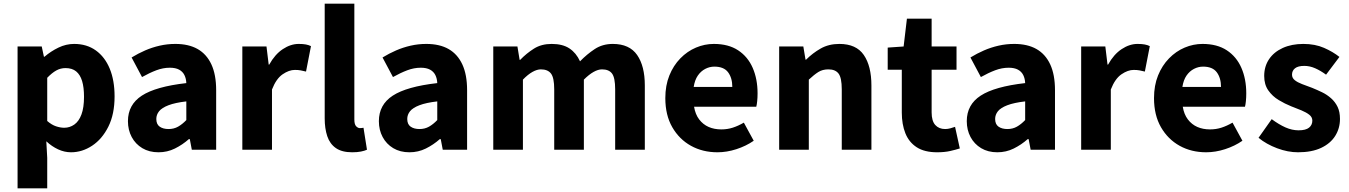

<svg xmlns="http://www.w3.org/2000/svg" viewBox="-20 -818 7373 1049"><path d="M76 211V-564H208L220 -508H223Q258 -538 299.5 -558Q341 -578 385 -578Q454 -578 503.5 -542.5Q553 -507 579.5 -443Q606 -379 606 -291Q606 -194 572 -126Q538 -58 483.5 -22Q429 14 368 14Q332 14 297.5 -2Q263 -18 233 -46L238 44V211ZM331 -120Q361 -120 386 -137.5Q411 -155 425 -192.5Q439 -230 439 -289Q439 -341 428.5 -375.5Q418 -410 396 -428Q374 -446 338 -446Q311 -446 287.5 -433Q264 -420 238 -393V-157Q262 -136 286 -128Q310 -120 331 -120Z M846 14Q795 14 757.5 -8.5Q720 -31 699.5 -69.5Q679 -108 679 -156Q679 -246 755 -295.5Q831 -345 998 -364Q997 -389 987.5 -408Q978 -427 958.5 -437.5Q939 -448 908 -448Q871 -448 834 -434Q797 -420 756 -397L699 -504Q735 -526 773 -542.5Q811 -559 852.5 -568.5Q894 -578 938 -578Q1011 -578 1060 -550Q1109 -522 1135 -466Q1161 -410 1161 -325V0H1028L1017 -58H1012Q977 -27 935.5 -6.5Q894 14 846 14ZM901 -113Q930 -113 953 -126Q976 -139 998 -162V-264Q937 -257 900.5 -243Q864 -229 849 -210Q834 -191 834 -168Q834 -139 852.5 -126Q871 -113 901 -113Z M1304 0V-564H1436L1448 -465H1451Q1482 -521 1525 -549.5Q1568 -578 1612 -578Q1636 -578 1651.5 -575Q1667 -572 1679 -566L1652 -427Q1636 -431 1622.5 -433.5Q1609 -436 1591 -436Q1559 -436 1524 -412Q1489 -388 1466 -329V0Z M1904 14Q1848 14 1815 -9Q1782 -32 1768 -74Q1754 -116 1754 -171V-798H1916V-165Q1916 -138 1926 -128Q1936 -118 1946 -118Q1951 -118 1955 -118.5Q1959 -119 1966 -120L1985 0Q1972 6 1952 10Q1932 14 1904 14Z M2217 14Q2166 14 2128.5 -8.5Q2091 -31 2070.5 -69.5Q2050 -108 2050 -156Q2050 -246 2126 -295.5Q2202 -345 2369 -364Q2368 -389 2358.5 -408Q2349 -427 2329.5 -437.5Q2310 -448 2279 -448Q2242 -448 2205 -434Q2168 -420 2127 -397L2070 -504Q2106 -526 2144 -542.5Q2182 -559 2223.5 -568.5Q2265 -578 2309 -578Q2382 -578 2431 -550Q2480 -522 2506 -466Q2532 -410 2532 -325V0H2399L2388 -58H2383Q2348 -27 2306.5 -6.5Q2265 14 2217 14ZM2272 -113Q2301 -113 2324 -126Q2347 -139 2369 -162V-264Q2308 -257 2271.5 -243Q2235 -229 2220 -210Q2205 -191 2205 -168Q2205 -139 2223.5 -126Q2242 -113 2272 -113Z M2675 0V-564H2807L2819 -491H2822Q2857 -527 2897.5 -552.5Q2938 -578 2994 -578Q3054 -578 3091 -553.5Q3128 -529 3149 -483Q3187 -522 3229.5 -550Q3272 -578 3328 -578Q3419 -578 3461 -517.5Q3503 -457 3503 -351V0H3341V-330Q3341 -393 3324 -416Q3307 -439 3269 -439Q3248 -439 3223 -425Q3198 -411 3170 -383V0H3008V-330Q3008 -393 2990.5 -416Q2973 -439 2935 -439Q2914 -439 2889 -425Q2864 -411 2837 -383V0Z M3900 14Q3819 14 3755 -21.5Q3691 -57 3653 -123Q3615 -189 3615 -282Q3615 -351 3637 -405.5Q3659 -460 3697 -499Q3735 -538 3782.5 -558Q3830 -578 3880 -578Q3960 -578 4013 -543Q4066 -508 4092.5 -447Q4119 -386 4119 -308Q4119 -285 4117 -265.5Q4115 -246 4112 -235H3772Q3779 -193 3800 -165.5Q3821 -138 3851.5 -124.5Q3882 -111 3921 -111Q3954 -111 3983.5 -120.5Q4013 -130 4044 -148L4098 -49Q4056 -20 4003.5 -3Q3951 14 3900 14ZM3770 -343H3981Q3981 -392 3958 -423Q3935 -454 3883 -454Q3857 -454 3833 -441.5Q3809 -429 3792.5 -405Q3776 -381 3770 -343Z M4237 0V-564H4369L4381 -492H4384Q4420 -528 4464 -553Q4508 -578 4566 -578Q4658 -578 4699.5 -517.5Q4741 -457 4741 -351V0H4579V-330Q4579 -393 4561.5 -416Q4544 -439 4506 -439Q4474 -439 4451 -424.5Q4428 -410 4399 -383V0Z M5100 14Q5031 14 4988.5 -13.5Q4946 -41 4926.5 -90Q4907 -139 4907 -203V-437H4830V-558L4917 -564L4935 -716H5070V-564H5206V-437H5070V-204Q5070 -157 5090 -135Q5110 -113 5144 -113Q5158 -113 5172.5 -117Q5187 -121 5198 -125L5224 -7Q5202 0 5171.5 7Q5141 14 5100 14Z M5429 14Q5378 14 5340.5 -8.5Q5303 -31 5282.5 -69.5Q5262 -108 5262 -156Q5262 -246 5338 -295.5Q5414 -345 5581 -364Q5580 -389 5570.5 -408Q5561 -427 5541.5 -437.5Q5522 -448 5491 -448Q5454 -448 5417 -434Q5380 -420 5339 -397L5282 -504Q5318 -526 5356 -542.5Q5394 -559 5435.5 -568.5Q5477 -578 5521 -578Q5594 -578 5643 -550Q5692 -522 5718 -466Q5744 -410 5744 -325V0H5611L5600 -58H5595Q5560 -27 5518.5 -6.5Q5477 14 5429 14ZM5484 -113Q5513 -113 5536 -126Q5559 -139 5581 -162V-264Q5520 -257 5483.5 -243Q5447 -229 5432 -210Q5417 -191 5417 -168Q5417 -139 5435.5 -126Q5454 -113 5484 -113Z M5887 0V-564H6019L6031 -465H6034Q6065 -521 6108 -549.5Q6151 -578 6195 -578Q6219 -578 6234.5 -575Q6250 -572 6262 -566L6235 -427Q6219 -431 6205.5 -433.5Q6192 -436 6174 -436Q6142 -436 6107 -412Q6072 -388 6049 -329V0Z M6570 14Q6489 14 6425 -21.5Q6361 -57 6323 -123Q6285 -189 6285 -282Q6285 -351 6307 -405.5Q6329 -460 6367 -499Q6405 -538 6452.5 -558Q6500 -578 6550 -578Q6630 -578 6683 -543Q6736 -508 6762.5 -447Q6789 -386 6789 -308Q6789 -285 6787 -265.5Q6785 -246 6782 -235H6442Q6449 -193 6470 -165.5Q6491 -138 6521.5 -124.5Q6552 -111 6591 -111Q6624 -111 6653.5 -120.5Q6683 -130 6714 -148L6768 -49Q6726 -20 6673.5 -3Q6621 14 6570 14ZM6440 -343H6651Q6651 -392 6628 -423Q6605 -454 6553 -454Q6527 -454 6503 -441.5Q6479 -429 6462.5 -405Q6446 -381 6440 -343Z M7072 14Q7016 14 6957.5 -8Q6899 -30 6856 -65L6928 -167Q6967 -138 7003 -122Q7039 -106 7075 -106Q7114 -106 7132 -120.5Q7150 -135 7150 -159Q7150 -178 7133.5 -191Q7117 -204 7090.5 -215Q7064 -226 7035 -237Q7000 -251 6966 -271.5Q6932 -292 6909.5 -324Q6887 -356 6887 -403Q6887 -455 6913.5 -494.5Q6940 -534 6988.5 -556Q7037 -578 7101 -578Q7165 -578 7214 -556.5Q7263 -535 7298 -507L7225 -410Q7195 -432 7165.5 -445Q7136 -458 7106 -458Q7072 -458 7055.5 -445Q7039 -432 7039 -410Q7039 -392 7054 -380Q7069 -368 7094 -358.5Q7119 -349 7149 -338Q7176 -327 7203 -314Q7230 -301 7252.5 -281Q7275 -261 7288 -234Q7301 -207 7301 -168Q7301 -117 7275 -75.5Q7249 -34 7198 -10Q7147 14 7072 14Z"/></svg>

Font: Noto Sans TC ExtraBold
Style: Regular
Weight: 800
Designer: Ryoko NISHIZUKA  (kana, bopomofo & ideographs); Paul D. Hunt (Latin, Greek & Cyrillic); Sandoll Communications , Soo-you
Foundry: Adobe
Version: Version 2.004-H2;hotconv 1.0.118;makeotfexe 2.5.65603